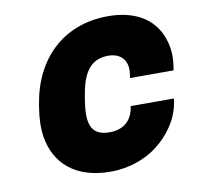

<svg xmlns="http://www.w3.org/2000/svg" viewBox="-66 -606 703 685"><g transform="rotate(-10 285.0 -264.0)"><path d="M69 -257C63 -221 62 -185 67 -153C83 -58 152 10 282 10C350 10 411 -13 454 -47C495 -79 537 -131 547 -196L549 -208H392L390 -196C380 -153 350 -129 302 -129C229 -129 223 -182 235 -258L237 -270C249 -345 274 -399 344 -399C391 -399 417 -368 409 -320L407 -307H565L567 -320C572 -353 571 -382 563 -410C542 -488 476 -538 368 -538C203 -538 96 -429 71 -270Z"/></g></svg>

Font: Asimov Pro
Style: UltObl
Weight: 900
Designer: Google
Version: Version 2.000980; 2014